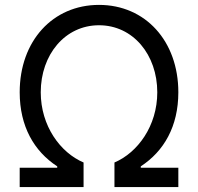

<svg xmlns="http://www.w3.org/2000/svg" viewBox="-20 -757 801 777"><path d="M59.7 0H318.2V-99.4C224.4 -139.2 144.9 -247.2 144.9 -383.5C144.9 -535.5 242.9 -654.8 380.7 -654.8C518.5 -654.8 616.5 -535.5 616.5 -383.5C616.5 -247.2 536.9 -139.2 443.2 -99.4V0H701.7V-78.1H549.7V-83.8C643.5 -144.9 701.7 -245.7 701.7 -383.5C701.7 -590.9 568.2 -737.2 380.7 -737.2C193.2 -737.2 59.7 -590.9 59.7 -383.5C59.7 -245.7 117.9 -144.9 211.6 -83.8V-78.1H59.7Z"/></svg>

Font: Magic Ui Pro
Style: Regular
Weight: 400
Designer: Stefan Endress, Andreas Faust
Version: Version 1.000;FEAKit 1.0